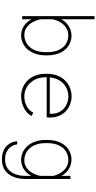

<svg xmlns="http://www.w3.org/2000/svg" viewBox="475 -1265 1000 1990"><g transform="rotate(90 975.0 -270.0)"><path d="M147 0V-750H180V-121V0ZM349 11Q303.5 11 267.8 -7.2Q232 -25.5 207 -55.8Q182 -86 169 -123.5Q156 -161 156 -199L178 -205Q182 -172 194.8 -139.5Q207.5 -107 228.2 -80.5Q249 -54 277.8 -38Q306.5 -22 343 -22Q387.5 -22 428.2 -45.5Q469 -69 495 -119.5Q521 -170 521 -251Q521 -333.5 496 -383.2Q471 -433 431.2 -455.5Q391.5 -478 347 -478Q310.5 -478 281.5 -463.2Q252.5 -448.5 231 -423.8Q209.5 -399 196.2 -368.5Q183 -338 178 -307L156 -312Q156 -348.5 170 -383.8Q184 -419 210 -447.8Q236 -476.5 272.5 -493.8Q309 -511 354 -511Q402 -511 448 -484.2Q494 -457.5 524 -400Q554 -342.5 554 -251Q554 -182.5 535.8 -132.8Q517.5 -83 487.5 -51.2Q457.5 -19.5 421.2 -4.2Q385 11 349 11Z M975.5 11Q937 11 896.5 -3.2Q856 -17.5 821.5 -48.5Q787 -79.5 765.8 -129.5Q744.5 -179.5 744.5 -251Q744.5 -322.5 766.5 -372.5Q788.5 -422.5 823.5 -453.2Q858.5 -484 899.2 -498Q940 -512 977.5 -512Q1019 -512 1058.5 -497.5Q1098 -483 1129.5 -454.8Q1161 -426.5 1179.5 -384.2Q1198 -342 1198 -286.5Q1198 -280 1197.8 -270.2Q1197.5 -260.5 1196.5 -254H769V-286H1159.5Q1159.5 -290.5 1159.5 -292.2Q1159.5 -294 1159.5 -298.5Q1159.5 -358.5 1133 -398.8Q1106.5 -439 1064.5 -459Q1022.5 -479 976.5 -479Q944.5 -479 910.2 -466.5Q876 -454 846.5 -427Q817 -400 798.8 -356.5Q780.5 -313 780.5 -251Q780.5 -173.5 810.2 -122.8Q840 -72 885 -47Q930 -22 975.5 -22Q1022 -22 1057.5 -36Q1093 -50 1116 -71.5Q1139 -93 1147 -116L1181.5 -97Q1174 -79 1156.2 -60Q1138.5 -41 1111.8 -25Q1085 -9 1050.8 1Q1016.5 11 975.5 11Z M1632.5 210Q1582 210 1546.2 195.2Q1510.5 180.5 1488 156.5Q1465.5 132.5 1455 105Q1444.5 77.5 1444.5 52H1477.5Q1477.5 66 1485 86.8Q1492.5 107.5 1510 128.2Q1527.5 149 1557.5 163Q1587.5 177 1632.5 177Q1692.5 177 1730 148Q1767.5 119 1785 72.2Q1802.5 25.5 1802.5 -28V-388V-500H1835.5V-40Q1835.5 5 1827.2 43.5Q1819 82 1802.8 112.8Q1786.5 143.5 1762.2 165.2Q1738 187 1705.5 198.5Q1673 210 1632.5 210ZM1635 11Q1599 11 1562.8 -4.2Q1526.5 -19.5 1496.5 -51.2Q1466.5 -83 1448.2 -132.8Q1430 -182.5 1430 -251Q1430 -342.5 1460 -400Q1490 -457.5 1536 -484.2Q1582 -511 1630 -511Q1675 -511 1711.5 -493.8Q1748 -476.5 1774 -447.8Q1800 -419 1814 -383.8Q1828 -348.5 1828 -312L1806 -307Q1801 -338 1787.8 -368.5Q1774.5 -399 1753 -423.8Q1731.5 -448.5 1702.5 -463.2Q1673.5 -478 1637 -478Q1592.5 -478 1552.8 -455.5Q1513 -433 1488 -383.2Q1463 -333.5 1463 -251Q1463 -170 1489 -119.5Q1515 -69 1555.8 -45.5Q1596.5 -22 1641 -22Q1677.5 -22 1706.2 -38Q1735 -54 1755.8 -80.5Q1776.5 -107 1789.2 -139.5Q1802 -172 1806 -205L1828 -199Q1828 -161 1815 -123.5Q1802 -86 1777 -55.8Q1752 -25.5 1716.2 -7.2Q1680.5 11 1635 11Z"/></g></svg>

Font: Trispace Thin Thin
Style: Regular
Weight: 250
Version: Version 1.210